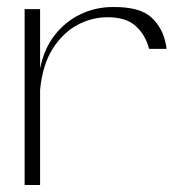

<svg xmlns="http://www.w3.org/2000/svg" viewBox="-20 -526 500 546"><path d="M50 0V-500H94V-331Q105 -387 135.5 -426Q166 -465 209 -485.5Q252 -506 300 -506Q378 -507 411 -476Q444 -445 452 -398Q453 -395 453 -392.5Q453 -390 454 -387H404Q394 -426 366.5 -451.5Q339 -477 286 -477Q241 -477 200 -455Q159 -433 130 -387.5Q101 -342 94 -271V0Z"/></svg>

Font: Panamera Light
Style: Regular
Weight: 300
Designer: Bastien Sozeau
Foundry: NBR — Bastien Sozeau
Version: Version 3.002; ttfautohint (v1.8.4.7-5d5b);gftools[0.9.33]